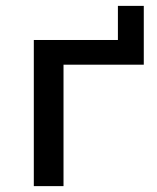

<svg xmlns="http://www.w3.org/2000/svg" viewBox="-20 -633 534 653"><path d="M95 0V-497H381V-613H469V-413H196V0Z"/></svg>

Font: Nunito Sans 7pt Medium
Style: Regular
Weight: 500
Designer: Vernon Adams
Foundry: Vernon Adams
Version: Version 3.101;gftools[0.9.27]